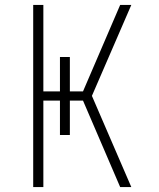

<svg xmlns="http://www.w3.org/2000/svg" viewBox="-20 -755 640 775"><path d="M465 0 315 -349H262V-210H222V-349H155V0H114V-735H155V-386H222V-525H262V-386H315L465 -735H510L351 -368L510 0Z"/></svg>

Font: Iosevka Extralight Extended
Style: Regular
Weight: 200
Width: 7
Monospace: yes
Designer: Belleve Invis
Foundry: Belleve Invis
Version: Version 32.5.0; ttfautohint (v1.8.4)